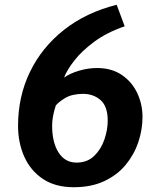

<svg xmlns="http://www.w3.org/2000/svg" viewBox="-20 -775 670 803"><path d="M288.5 8Q211 8 159.2 -26.8Q107.5 -61.5 81.5 -119.8Q55.5 -178 55.5 -249Q55.5 -371 105.2 -474Q155 -577 247.5 -650Q340 -723 468 -755L501.5 -665Q427 -639.5 374.2 -600.5Q321.5 -561.5 290.2 -521Q259 -480.5 248 -450.5Q273.5 -468.5 311.2 -479.5Q349 -490.5 386 -490.5Q447 -490.5 489.5 -461.5Q532 -432.5 554 -385.8Q576 -339 576 -286Q576 -232.5 558.5 -180.5Q541 -128.5 505.8 -85.8Q470.5 -43 416.2 -17.5Q362 8 288.5 8ZM300 -95Q345 -95 373.8 -122.8Q402.5 -150.5 416.5 -191.2Q430.5 -232 430.5 -270.5Q430.5 -330 400.8 -356.2Q371 -382.5 327 -382.5Q280.5 -382 252.5 -365Q224.5 -348 213.5 -334Q198 -287 198 -250Q198 -179 225 -137Q252 -95 300 -95Z"/></svg>

Font: Merriweather Sans Italic
Style: Bold
Weight: 700
Italic angle: -7.5°
Designer: Eben Sorkin
Foundry: Eben Sorkin
Version: Version 1.008; ttfautohint (v1.7.19-72a1) -l 8 -r 50 -G 200 